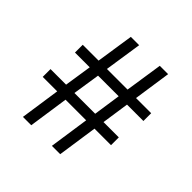

<svg xmlns="http://www.w3.org/2000/svg" viewBox="-178 -841 994 994"><g transform="rotate(45 319.0 -344.0)"><path d="M128 0 160 -219H54V-276H168L191 -426H83V-483H199L230 -688H291L260 -483H411L442 -688H503L473 -483H584V-426H464L442 -276H554V-219H433L401 0H340L372 -219H221L189 0ZM229 -276H381L403 -426H252Z"/></g></svg>

Font: Outfit Light
Style: Regular
Weight: 300
Designer: Rodrigo Fuenzalida
Foundry: fragTYPE
Version: Version 1.100; ttfautohint (v1.8.4.7-5d5b)